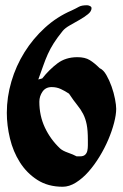

<svg xmlns="http://www.w3.org/2000/svg" viewBox="-20 -710 469 732"><path d="M312 -690Q317 -690 323 -687Q329 -684 329 -679Q329 -667 315.5 -656Q302 -645 283.5 -634.5Q265 -624 246.5 -613.5Q228 -603 219 -592Q198 -566 185 -545.5Q172 -525 162.5 -504Q153 -483 145 -460Q137 -437 126 -407L141 -411Q167 -444 198.5 -468Q230 -492 275 -492Q304 -492 322 -481Q340 -470 360 -450Q374 -444 385.5 -424Q397 -404 405.5 -380Q414 -356 418.5 -332.5Q423 -309 423 -295Q423 -273 415 -242Q407 -211 393 -178Q379 -145 359.5 -113Q340 -81 317.5 -55.5Q295 -30 269.5 -14Q244 2 219 2Q163 2 122.5 -24Q82 -50 56 -91Q30 -132 18 -182Q6 -232 6 -280Q6 -340 23.5 -399.5Q41 -459 73.5 -511Q106 -563 151.5 -604.5Q197 -646 253 -670Q270 -678 280.5 -684Q291 -690 312 -690ZM130 -322Q130 -269 151 -224Q172 -179 209 -144Q219 -135 239 -128Q259 -121 272 -114H286Q298 -114 304.5 -120Q311 -126 313 -135.5Q315 -145 315 -156Q315 -167 315 -176Q315 -213 310.5 -235.5Q306 -258 297 -275.5Q288 -293 274.5 -309.5Q261 -326 243 -353Q228 -363 212 -370.5Q196 -378 177 -378Q154 -378 142 -360.5Q130 -343 130 -322Z"/></svg>

Font: CAT Schmalfette Thannhaeuser
Style: Regular
Weight: 700
Designer: Peter Wiegel nach Herbert Thanhaeuser 1939/40
Foundry: CAT-Fonts, Peter Wiegel
Version: Version 1.000